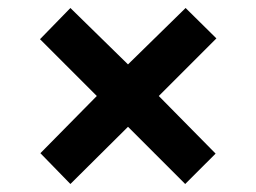

<svg xmlns="http://www.w3.org/2000/svg" viewBox="-20 -593 640 480"><path d="M156 -133 81 -210 222 -353 80 -495 156 -573 300 -432 444 -573 521 -497 377 -353 519 -209 443 -133 300 -276Z"/></svg>

Font: Noto Sans Mono
Style: Bold
Weight: 700
Designer: Monotype Design Team
Foundry: Monotype Imaging Inc.
Version: Version 2.014